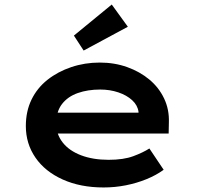

<svg xmlns="http://www.w3.org/2000/svg" viewBox="-20 -817 874 847"><path d="M437 10Q335 10 257 -25Q179 -60 136.5 -121.5Q94 -183 94 -261Q94 -326 119 -377.5Q144 -429 189.5 -465Q235 -501 294.5 -521Q354 -541 420 -541Q485 -541 541 -521Q597 -501 639 -466Q681 -431 704 -382.5Q727 -334 725 -277L724 -228H198L175 -320H607L591 -302V-324Q587 -353 563 -375Q539 -397 502 -409.5Q465 -422 422 -422Q367 -422 323 -406.5Q279 -391 253.5 -358Q228 -325 228 -272Q228 -225 256.5 -188.5Q285 -152 337.5 -132Q390 -112 459 -112Q525 -112 568 -128Q611 -144 639 -162L702 -68Q669 -44 626 -26.5Q583 -9 535 0.5Q487 10 437 10ZM349 -594 306 -660 473 -797 544 -699Z"/></svg>

Font: Lexend Peta SemiBold
Style: Regular
Weight: 600
Designer: Bonnie Shaver-Troup, Thomas Jockin
Foundry: Lexend
Version: Version 1.007